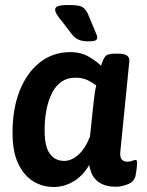

<svg xmlns="http://www.w3.org/2000/svg" viewBox="-20 -738 585 766"><path d="M333 -573Q310 -573 295 -579Q280 -585 267 -601L231 -648Q212 -671 206 -681.5Q200 -692 200 -699Q200 -709 211.5 -713.5Q223 -718 253 -718Q294 -718 307 -711Q320 -704 330 -684L359 -615Q363 -605 365.5 -599Q368 -593 368 -588Q368 -580 360.5 -576.5Q353 -573 333 -573ZM193 8Q150 8 113 -14.5Q76 -37 53 -84.5Q30 -132 30 -209Q30 -304 58.5 -376Q87 -448 139 -489Q191 -530 260 -530Q304 -530 335.5 -511Q367 -492 383 -476Q391 -501 399.5 -512.5Q408 -524 441 -524H451Q499 -524 496 -494L460 -133Q456 -93 488 -93Q500 -93 508 -96.5Q516 -100 520 -100Q527 -100 527 -89Q527 -86 526 -73.5Q525 -61 521 -38Q516 -13 490 -3Q464 7 443 7Q349 7 336 -80Q312 -38 274.5 -15Q237 8 193 8ZM236 -96Q264 -96 291.5 -119.5Q319 -143 339 -193L353 -326Q356 -351 358 -366.5Q360 -382 364 -397Q350 -408 330 -418Q310 -428 280 -428Q220 -428 189 -369.5Q158 -311 158 -217Q158 -153 179 -124.5Q200 -96 236 -96Z"/></svg>

Font: Asap SemiBold
Style: Italic
Weight: 600
Italic angle: -6°
Designer: Pablo Cosgaya
Foundry: Omnibus-Type
Version: Version 3.001; ttfautohint (v1.8.3)